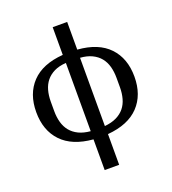

<svg xmlns="http://www.w3.org/2000/svg" viewBox="-158 -816 1015 1134"><g transform="rotate(-20 349.5 -249.0)"><path d="M304 7Q174 -4 107.5 -74Q41 -144 41 -259Q41 -374 107.5 -444Q174 -514 304 -524V-698H395V-524Q525 -514 591.5 -444Q658 -374 658 -259Q658 -144 591.5 -74Q525 -4 395 7V200H304ZM305 -473Q261 -470 230.5 -455Q200 -440 180.5 -416Q161 -392 152 -359.5Q143 -327 143 -288V-229Q143 -191 152 -158.5Q161 -126 180.5 -102Q200 -78 230.5 -63Q261 -48 305 -44ZM394 -44Q437 -48 468 -63Q499 -78 518.5 -102Q538 -126 547 -158.5Q556 -191 556 -229V-288Q556 -327 547 -359.5Q538 -392 518.5 -416Q499 -440 468 -455Q437 -470 394 -473Z"/></g></svg>

Font: IBM Plex Serif Text
Style: Regular
Weight: 450
Designer: Mike Abbink, Paul van der Laan, Pieter van Rosmalen
Foundry: Bold Monday
Version: Version 3.001